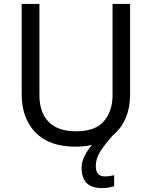

<svg xmlns="http://www.w3.org/2000/svg" viewBox="-20 -734 771 974"><path d="M466 107Q466 136 478 148.5Q490 161 511 161Q528 161 539.5 158.5Q551 156 559 155V211Q545 215 531 217.5Q517 220 497 220Q444 220 419 194Q394 168 394 117Q394 86 410 55.5Q426 25 447 1Q408 10 362 10Q229 10 159.5 -62.5Q90 -135 90 -254V-714H180V-251Q180 -164 226.5 -116Q273 -68 367 -68Q464 -68 507.5 -119.5Q551 -171 551 -252V-714H640V-252Q640 -189 618 -136Q596 -83 552 -47Q508 3 487 37.5Q466 72 466 107Z"/></svg>

Font: Noto Sans Living
Style: Regular
Weight: 400
Designer: Monotype Design Team
Foundry: Monotype Imaging Inc.
Version: Version 2.013; ttfautohint (v1.8.4.7-5d5b)